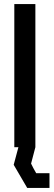

<svg xmlns="http://www.w3.org/2000/svg" viewBox="-20 -720 262 939"><path d="M222 127V199H113L47 86L70 0H50V-700H153V0L132 80L143 102L157 127Z"/></svg>

Font: Turret Road ExtraBold
Style: Regular
Weight: 800
Designer: Noponies
Foundry: Noponies
Version: Version 1.001; ttfautohint (v1.8)